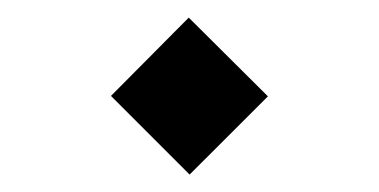

<svg xmlns="http://www.w3.org/2000/svg" viewBox="-20 -333 430 218"><path d="M106 -224.1 194.3 -313 284.2 -223.6 195.3 -134.8Z"/></svg>

Font: Vazir Thin WOL-UI
Style: Thin-WOL-UI
Weight: 100
Designer: Saber Rastikerdar
Foundry: Saber Rastikerdar
Version: Version 30.1.0